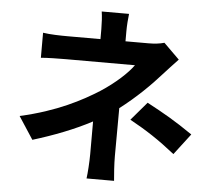

<svg xmlns="http://www.w3.org/2000/svg" viewBox="-58 -881 1116 1001"><g transform="rotate(5 500.0 -380.0)"><path d="M871 -109 955 -219C859 -285 807 -314 714 -364L632 -268C719 -220 784 -178 871 -109ZM856 -602 774 -683C750 -676 722 -673 691 -673H571V-725C571 -756 574 -793 577 -817H434C438 -792 440 -756 440 -725V-673H267C232 -673 177 -674 139 -680V-549C170 -552 233 -553 269 -553C312 -553 577 -553 631 -553C602 -512 540 -454 463 -404C376 -349 248 -280 55 -237L132 -119C240 -152 347 -193 439 -242V-71C439 -31 435 29 431 57H575C572 26 568 -31 568 -71L569 -323C652 -386 728 -461 779 -519C801 -543 831 -576 856 -602Z"/></g></svg>

Font: Noto Sans CJK TC
Style: Bold
Weight: 700
Designer: Ryoko NISHIZUKA 西塚涼子 (kana, bopomofo & ideographs); Paul D. Hunt (Latin, Greek & Cyrillic); Sandoll Communications 산돌커뮤니
Foundry: Adobe
Version: Version 2.004;hotconv 1.0.118;makeotfexe 2.5.65603